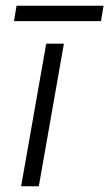

<svg xmlns="http://www.w3.org/2000/svg" viewBox="-20 -653 383 673"><path d="M38 -633H343L334 -579H29ZM142 -500H204L116 0H54Z"/></svg>

Font: Overused Grotesk Book
Style: Italic
Weight: 350
Italic angle: -10°
Version: Version 0.003